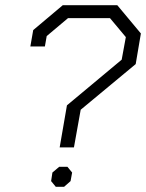

<svg xmlns="http://www.w3.org/2000/svg" viewBox="-20 -720 564 740"><path d="M238 -314 449 -490 465 -577 404 -650H242L160 -581L153 -541H97L108 -604L222 -700H432L523 -591L503 -473L291 -297L265 -152H210ZM177 -22 182 -55 208 -77H240L258 -55L252 -22L227 0H195Z"/></svg>

Font: Chakra Petch Light
Style: Italic
Weight: 300
Italic angle: -10°
Designer: Katatrad Aksorn Co.,Ltd.
Foundry: Cadson Demak Co.,Ltd.
Version: Version 1.000; ttfautohint (v1.6)